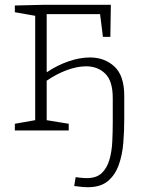

<svg xmlns="http://www.w3.org/2000/svg" viewBox="-20 -545 603 802"><path d="M347 237Q334 237 320 235.5Q306 234 290 232L296 195Q303 196 317 197.5Q331 199 343 199Q383 199 405 178Q427 157 437 122.5Q447 88 449 47Q451 6 451 -34V-135Q451 -207 419.5 -237.5Q388 -268 340 -268Q302 -268 259 -252Q216 -236 175 -208V-43L267 -28V0H42V-28L127 -43V-479L42 -494V-522L164 -525H443L441 -391H410L398 -486H175V-243Q220 -273 267 -289Q314 -305 356 -305Q417 -305 458 -267Q499 -229 499 -145V-45Q499 3 495 52.5Q491 102 476 144Q461 186 430.5 211.5Q400 237 347 237Z"/></svg>

Font: Bitter Light
Style: Regular
Weight: 300
Designer: Sol Matas, and Bitter project Authors
Foundry: Sol Matas
Version: Version 2.001